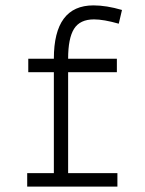

<svg xmlns="http://www.w3.org/2000/svg" viewBox="-20 -693 540 713"><path d="M180 -425H85V-475H180Q180 -673 327 -673Q375 -673 433 -656L421 -605Q365 -621 329 -621Q277 -621 255 -586Q233 -551 233 -475H414V-425H233V-50H416V0H81V-50H180Z"/></svg>

Font: Lekton
Style: Regular
Weight: 400
Designer: Paolo Mazzetti, Luciano Perondi, Raffaele Flato, Elena Papassissa, Emilio Macchia, Michela Povoleri, Tobias Seemiller, R
Version: Version 34.000